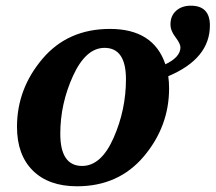

<svg xmlns="http://www.w3.org/2000/svg" viewBox="-20 -648 761 678"><path d="M564 -420.9Q617.2 -446.3 617.2 -481Q617.2 -493.2 600.1 -516.1Q582 -539.1 582 -562Q582 -592.3 602.1 -610.1Q622.1 -627.9 653.8 -627.9Q721.2 -627.9 721.2 -558.1Q721.2 -440.9 574.2 -378.9Q577.1 -358.4 577.1 -335.9Q577.1 -201.7 488 -95.9Q398.9 9.8 252 9.8Q151.9 9.8 95.9 -45.7Q40 -101.1 40 -200.2Q40 -334 129.6 -439.9Q219.2 -545.9 368.2 -545.9Q522 -545.9 564 -420.9ZM424.8 -368.2Q424.8 -479 349.1 -479Q283.2 -479 238 -380.4Q192.9 -281.7 192.9 -175.8Q192.9 -62 270 -62Q337.4 -62 381.1 -161.1Q424.8 -260.3 424.8 -368.2Z"/></svg>

Font: Droid Serif
Style: Bold Italic
Weight: 700
Italic angle: -12°
Designer: Monotype Design team
Foundry: Monotype Imaging Inc.
Version: Version 1.03